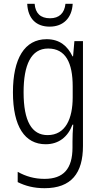

<svg xmlns="http://www.w3.org/2000/svg" viewBox="-20 -814 529 1009"><path d="M362 -794H324C319 -745 291 -718 243 -718C193 -718 166 -744 162 -794H123C127 -715 171 -674 241 -674C313 -674 358 -720 362 -794ZM225 -608C109 -608 48 -506 48 -329C48 -148 111 -56 220 -56C289 -56 337 -95 361 -159H365C362 -126 361 -97 361 -70V-39C361 74 313 126 214 126C161 126 116 113 73 89V143C113 163 158 175 214 175C355 175 416 96 416 -47V-598H371L364 -518H361C335 -572 294 -608 225 -608ZM233 -559C325 -559 362 -484 362 -360V-303C362 -191 325 -104 230 -104C147 -104 104 -177 104 -329C104 -473 143 -559 233 -559Z"/></svg>

Font: Noto Sans Malayalam UI Condensed Light
Style: Regular
Weight: 300
Width: 3
Designer: Jelle Bosma - Monotype Design Team
Foundry: Monotype Imaging Inc.
Version: Version 2.104